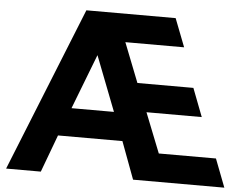

<svg xmlns="http://www.w3.org/2000/svg" viewBox="-55 -894 1227 962"><g transform="rotate(5 558.0 -412.5)"><path d="M184 0 254 -188H578L648 0H1107L1052.5 -142H765L685.5 -342.5H963.5L909 -484.5H627.5L549.5 -683H845L790 -825H341L9.5 0ZM416 -606 523 -330H309.5Z"/></g></svg>

Font: Spartan
Style: Bold
Weight: 700
Designer: Matt Bailey, Mirko Velimirovic
Foundry: Matt Bailey
Version: Version 1.003